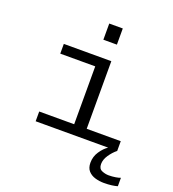

<svg xmlns="http://www.w3.org/2000/svg" viewBox="-161 -833 1052 1166"><g transform="rotate(20 365.0 -249.5)"><path d="M126.5 0V-63H352.5V-437H126.5V-500H433.5V-63H653.5V0ZM730.5 145.5V200Q716.5 204.5 693.8 207.5Q671 210.5 643.5 210.5Q614 210.5 586.8 202.5Q559.5 194.5 542.2 175.2Q525 156 525 122.5Q525 82.5 547 49.8Q569 17 595 0H653.5Q628.5 20 608.5 49.5Q588.5 79 588.5 108Q588.5 138 610.5 147.5Q632.5 157 655 157Q677.5 157 699 153.5Q720.5 150 730.5 145.5ZM343.5 -710.5H431V-606H343.5Z"/></g></svg>

Font: Trispace SemiExpanded Light
Style: Regular
Weight: 300
Width: 6
Designer: Tyler Finck
Foundry: Etcetera Type Company
Version: Version 1.210; ttfautohint (v1.8.3)